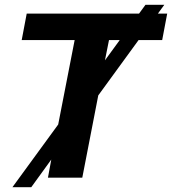

<svg xmlns="http://www.w3.org/2000/svg" viewBox="-20 -745 721 805"><path d="M660 -577H561L392 -345L325 0H181L195 -76L111 40H32L224 -223L293 -577H71L92 -688H563L590 -725H669L642 -688H681ZM437 -577 420 -492 482 -577Z"/></svg>

Font: Libra Sans
Style: Bold Italic
Weight: 700
Italic angle: -12°
Foundry: Context Ltd
Version: Version 1.002